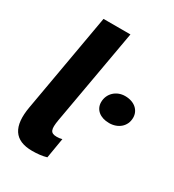

<svg xmlns="http://www.w3.org/2000/svg" viewBox="-176 -822 847 933"><g transform="rotate(30 247.0 -355.5)"><path d="M149 9C177 9 206 6 229 -1L248 -114C238 -111 228 -110 218 -110C181 -110 176 -129 185 -183L280 -720H129L32 -168C11 -50 49 9 149 9ZM405 -295C454 -295 494 -326 494 -376C494 -417 461 -448 408 -448C360 -448 321 -413 321 -364C321 -323 354 -295 405 -295Z"/></g></svg>

Font: Fixel Text 20240404
Style: Bold Italic
Weight: 700
Width: 4
Italic angle: -10°
Designer: AlfaBravo + MacPaw
Foundry: Kyrylo Tkachov, Marchela Mozhyna, Serhii Makarenko, Maria Weinstein, Zakhar Kryvoshyya
Version: Version 1.211;Glyphs 3.2 (3225)